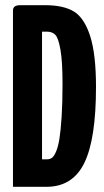

<svg xmlns="http://www.w3.org/2000/svg" viewBox="-20 -720 400 740"><path d="M154 -700Q225 -700 265 -675.5Q305 -651 327.5 -581Q350 -511 350 -385Q350 -184 305 -92Q260 0 159 0H30V-680Q30 -700 58 -700ZM221 -397Q221 -483 213 -528.5Q205 -574 193 -586Q181 -598 161 -598H142V-106H162Q172 -106 180 -111.5Q188 -117 196 -135.5Q204 -154 209 -185Q214 -216 217.5 -269.5Q221 -323 221 -397Z"/></svg>

Font: Yanone Kaffeesatz Bold
Style: Regular
Weight: 700
Designer: Yanone (Cyrillic: Daniel Pouzeot)
Foundry: Yanone
Version: Version 1.003;PS 001.003;hotconv 1.0.88;makeotf.lib2.5.64775